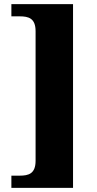

<svg xmlns="http://www.w3.org/2000/svg" viewBox="-20 -780 467 928"><path d="M35 128H333V-760H35V-701H75C118 -701 152 -692 152 -629V-3C152 60 118 69 75 69H35Z"/></svg>

Font: Noto Serif Tamil SemiCondensed Black
Style: Regular
Weight: 900
Width: 4
Designer: Indian Type Foundry, Tom Grace, and the Monotype Design Team
Foundry: Monotype Imaging Inc.
Version: Version 2.004